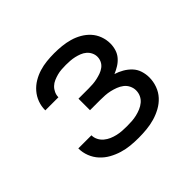

<svg xmlns="http://www.w3.org/2000/svg" viewBox="-130 -690 860 860"><g transform="rotate(-45 300.0 -260.0)"><path d="M303 8Q277 8 251.5 5.5Q226 3 201.5 -4.5Q177 -12 154.5 -24.5Q132 -37 114.5 -56Q97 -75 87.5 -99.5Q78 -124 78 -149V-150H161Q161 -135 168 -121Q175 -107 187 -97Q199 -87 213 -81Q227 -75 242 -71.5Q257 -68 272 -67Q287 -66 303 -66Q318 -66 333.5 -67Q349 -68 364 -71.5Q379 -75 393.5 -81Q408 -87 420 -97Q432 -107 438.5 -121Q445 -135 445 -151Q445 -166 438 -180.5Q431 -195 418.5 -204.5Q406 -214 391.5 -219.5Q377 -225 362 -228.5Q347 -232 331.5 -233Q316 -234 300 -234H236V-307H300Q314 -307 327.5 -308Q341 -309 354.5 -312Q368 -315 381 -319.5Q394 -324 405.5 -332.5Q417 -341 423 -353.5Q429 -366 429 -380Q429 -393 423 -405.5Q417 -418 406.5 -427Q396 -436 383 -441Q370 -446 357 -449Q344 -452 330 -453Q316 -454 303 -454Q289 -454 275 -453Q261 -452 248 -448.5Q235 -445 222 -439.5Q209 -434 199 -424.5Q189 -415 183 -402Q177 -389 177 -376V-375H94V-377Q94 -401 102.5 -424Q111 -447 127 -465.5Q143 -484 164 -496.5Q185 -509 208 -516Q231 -523 255 -525.5Q279 -528 303 -528Q327 -528 351 -525.5Q375 -523 398 -516.5Q421 -510 442 -498Q463 -486 479 -468.5Q495 -451 503.5 -428Q512 -405 512 -381Q512 -362 506.5 -344Q501 -326 489 -312Q477 -298 461 -288Q445 -278 428 -271Q448 -265 467 -254Q486 -243 500.5 -227.5Q515 -212 521.5 -191.5Q528 -171 528 -150Q528 -124 519 -99Q510 -74 492.5 -55Q475 -36 452 -23.5Q429 -11 404.5 -4Q380 3 354 5.5Q328 8 303 8Z"/></g></svg>

Font: Nova
Style: Regular
Weight: 400
Monospace: yes
Designer: Belleve Invis
Foundry: Belleve Invis
Version: Version 24.1.4; ttfautohint (v1.8.4)